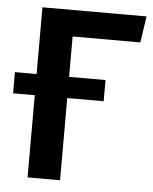

<svg xmlns="http://www.w3.org/2000/svg" viewBox="-51 -734 620 777"><g transform="rotate(5 259.0 -345.5)"><path d="M513 -691H90V-420H2V-334H90V0H222V-334H370V-420H222V-584H497Z"/></g></svg>

Font: Fira Sans Medium
Style: Regular
Weight: 500
Designer: Carrois Corporate & Edenspiekermann AG
Foundry: Carrois Corporate GbR & Edenspiekermann AG
Version: Version 4.203